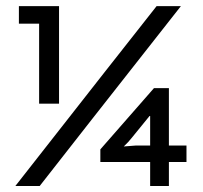

<svg xmlns="http://www.w3.org/2000/svg" viewBox="-20 -620 677 640"><path d="M112.3 0Q229.5 -150.4 583 -599.6Q562.5 -599.6 502 -599.6Q383.8 -450.2 31.2 0Q50.8 0 112.3 0ZM314.5 -80.1Q355.5 -80.1 480.5 -80.1Q480.5 -59.6 480.5 0Q496.1 0 543 0Q543 -19.5 543 -80.1Q557.6 -80.1 601.6 -80.1Q601.6 -93.8 601.6 -134.8Q586.9 -134.8 543 -134.8Q543 -182.6 543 -326.2Q530.3 -326.2 493.2 -326.2Q448.2 -275.4 314.5 -122.1Q314.5 -111.3 314.5 -80.1ZM43 -541Q59.6 -541 110.4 -541Q110.4 -474.6 110.4 -274.4Q127 -274.4 176.8 -274.4Q176.8 -355.5 176.8 -599.6Q143.6 -599.6 43 -599.6Q43 -585 43 -541ZM418.9 -160.2Q433.6 -178.7 478.5 -233.4Q479.5 -233.4 480.5 -233.4Q480.5 -209 480.5 -134.8Q467.8 -134.8 431.6 -134.8Q421.9 -133.8 392.6 -131.8Q400.4 -139.6 407.2 -146.5Q413.1 -153.3 418.9 -160.2Z"/></svg>

Font: TextaAlt
Style: Bold
Weight: 400
Designer: Daniel Hernandez & Miguel Hernandez
Version: Version 1.005;com.myfonts.easy.latinotype.texta.alt-bold.wfk